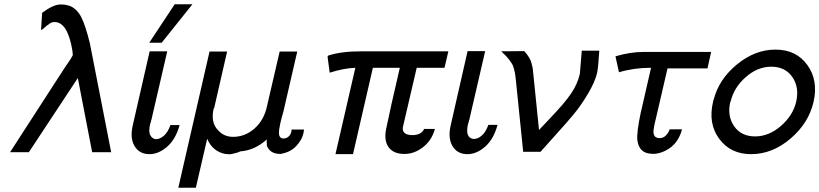

<svg xmlns="http://www.w3.org/2000/svg" viewBox="-20 -712 3832 898"><path d="M27 0 278 -388 313 -440Q313 -442 316 -446Q319 -450 321 -456L320 -458Q320 -460 319.5 -464.5Q319 -469 319 -473Q297 -609 235 -609Q218 -609 204 -595V-596L189 -584H190Q178 -574 172 -571L177 -652Q228 -690 261 -691Q286 -692 310 -683Q342 -668 361 -630Q380 -592 400 -511L500 0H411L344 -347Q317 -306 221.5 -161.5Q126 -17 115 0Z M601 -126 680 -472H761L762 -471L688 -151Q686 -149 686 -143L682 -131Q674 -96 683 -79.5Q692 -63 708 -61Q729 -61 747.5 -78Q766 -95 777 -127H820Q802 -61 762 -26Q722 9 679 9Q632 9 609.5 -28.5Q587 -66 601 -126ZM678 -512 797 -692H880L736 -512Z M814 166 960 -471H1041L1042 -470L982 -208Q981 -205 979 -203Q965 -139 999 -104Q1028 -70 1076 -72Q1129 -74 1171.5 -112Q1214 -150 1228 -212L1288 -471H1369L1370 -470L1305 -188Q1302 -176 1298 -164Q1296 -158 1294 -148Q1292 -138 1291 -135Q1290 -130 1286 -108Q1283 -86 1287 -76Q1293 -64 1305 -64Q1321 -64 1332 -75.5Q1343 -87 1344 -106H1402Q1402 -103 1400.5 -96.5Q1399 -90 1399 -88Q1393 -59 1366 -29.5Q1339 0 1292 8Q1242 8 1228 -31Q1228 -35 1228 -38.5Q1228 -42 1228 -44L1227 -47Q1227 -53 1228 -60Q1172 -9 1104 -4Q1090 3 1065 8Q1057 11 1033 8Q974 -4 949 -63L896 166Z M1512 -447Q1514 -451 1515 -452Q1575 -472 1671 -472H2077L2059 -395H1929L1864 -116Q1862 -98 1873.5 -89Q1885 -80 1910 -80Q1927 -80 1943 -87Q1955 -94 1960 -102Q1961 -103 1962 -105.5Q1963 -108 1963 -109H2014Q2000 -56 1959 -24Q1918 8 1872 8Q1820 8 1797.5 -23.5Q1775 -55 1786 -109Q1789 -125 1798 -164.5Q1807 -204 1811 -225L1850 -395H1724L1631 9H1549L1642 -395Q1588 -393 1522 -372Z M2088 -126 2167 -473H2248L2249 -472L2175 -152Q2173 -150 2173 -144L2169 -132Q2154 -67 2195 -62Q2216 -62 2234.5 -79Q2253 -96 2264 -128H2307Q2289 -61 2249 -26Q2209 9 2166 9Q2119 9 2096.5 -28.5Q2074 -66 2088 -126Z M2324 -472Q2342 -472 2378 -472.5Q2414 -473 2432 -473Q2461 -441 2467 -413Q2468 -404 2470 -401L2472 -389Q2474 -374 2501 -104Q2503 -106 2508.5 -112Q2514 -118 2526.5 -131Q2539 -144 2551 -157Q2621 -230 2651 -274.5Q2681 -319 2692 -366Q2693 -373 2701 -475H2783Q2778 -396 2773 -372Q2763 -329 2730 -273.5Q2697 -218 2662 -176Q2640 -149 2577 -79Q2514 -9 2508 -2H2427L2393 -335Q2393 -338 2391 -352.5Q2389 -367 2388 -373L2382 -396Q2380 -406 2373 -416L2362 -432Q2361 -434 2346 -451Z M2859 -446Q2858 -447 2860 -449Q2929 -469 2987 -469H3306L3289 -392H3102L3054 -185Q3052 -175 3048 -159Q3041 -132 3041 -130Q3039 -122 3037 -106Q3032 -66 3065 -66Q3083 -66 3095.5 -79.5Q3108 -93 3112 -107H3170Q3148 -25 3073 1Q3045 10 3025 7Q2969 4 2961 -56Q2957 -92 2977 -186Q2978 -188 2978 -190Q2978 -192 2979 -194L3025 -395Q2945 -395 2875 -374Z M3315 -236Q3315 -237 3315.5 -239Q3316 -241 3316.5 -243Q3317 -245 3318 -246Q3342 -341 3426.5 -410.5Q3511 -480 3607 -480Q3704 -480 3756 -408Q3808 -336 3785 -235Q3762 -136 3677 -63.5Q3592 9 3493 9Q3397 9 3344 -62.5Q3291 -134 3315 -236ZM3397 -236Q3395 -235 3395 -233Q3381 -168 3414 -121Q3447 -74 3512 -74Q3576 -74 3632.5 -123Q3689 -172 3704 -237Q3719 -303 3686 -351.5Q3653 -400 3587 -400Q3523 -400 3467.5 -351Q3412 -302 3397 -236Z"/></svg>

Font: Coval
Style: Light Italic
Weight: 300
Foundry: Context Ltd
Version: Version 001.000